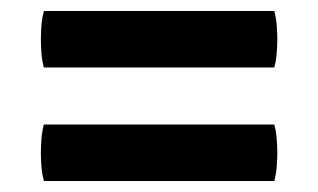

<svg xmlns="http://www.w3.org/2000/svg" viewBox="-20 -492 580 350"><path d="M60 -162Q56.5 -174.5 55.5 -188.8Q54.5 -203 54.5 -213Q54.5 -223.5 55.5 -238Q56.5 -252.5 60 -265H480Q483.5 -252.5 484.5 -238Q485.5 -223.5 485.5 -213Q485.5 -203 484.5 -188.8Q483.5 -174.5 480 -162ZM60 -369Q56.5 -381.5 55.5 -395.8Q54.5 -410 54.5 -420Q54.5 -430.5 55.5 -445Q56.5 -459.5 60 -472H480Q483.5 -459.5 484.5 -445Q485.5 -430.5 485.5 -420Q485.5 -410 484.5 -395.8Q483.5 -381.5 480 -369Z"/></svg>

Font: Signika Negative Light SemiBold
Style: Regular
Weight: 600
Version: Version 2.001